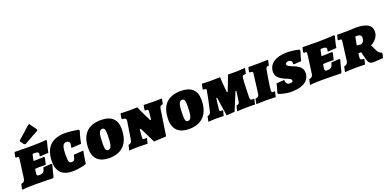

<svg xmlns="http://www.w3.org/2000/svg" viewBox="-22 -1687 5243 2596"><g transform="rotate(-20 2599.5 -389.5)"><path d="M450 -673 452 -690 380 -791H363C363 -791 270 -705 176 -624L217 -563L239 -556C342 -617 450 -673 450 -673ZM236 -127C236 -143 243 -181 245 -197C260 -198 283 -201 306 -201C341 -201 399 -199 399 -199L422 -296L413 -309C413 -309 349 -305 326 -305H262L277 -382C280 -397 284 -401 302 -401C352 -401 368 -394 368 -368C368 -356 361 -333 361 -333L488 -340C500 -414 526 -500 526 -500L516 -514C471 -508 360 -504 264 -504C186 -504 62 -507 62 -507L46 -440L56 -428C56 -428 67 -429 76 -429C88 -429 93 -424 93 -407C93 -402 93 -395 92 -387L59 -139C54 -92 40 -77 0 -70L-17 8C-17 8 78 0 166 0C299 0 426 5 426 5L442 -8C460 -97 485 -174 485 -174L475 -187L358 -179C341 -112 325 -99 266 -99C244 -99 236 -104 236 -127Z M710 8C816 8 901 -21 901 -21L914 -34C922 -112 942 -207 942 -207L802 -198C789 -129 778 -114 742 -114C707 -114 697 -136 697 -218C697 -350 713 -395 764 -395C794 -395 812 -380 812 -355C812 -341 803 -295 803 -295L945 -303C963 -402 989 -475 989 -475L983 -493C983 -493 863 -514 794 -514C593 -514 492 -411 492 -206C492 -67 569 8 710 8Z M1239 9C1431 9 1530 -105 1530 -307C1530 -447 1450 -514 1306 -514C1111 -514 1015 -406 1015 -204C1015 -62 1098 9 1239 9ZM1260 -99C1231 -99 1220 -121 1220 -191C1220 -341 1236 -396 1282 -396C1312 -396 1324 -374 1324 -304C1324 -154 1308 -99 1260 -99Z M1946 -285H1933C1933 -285 1875 -395 1828 -507C1828 -507 1762 -504 1715 -504C1649 -504 1587 -508 1587 -508L1574 -439L1584 -427C1625 -422 1637 -416 1637 -393C1637 -389 1637 -384 1636 -378L1595 -119C1590 -88 1575 -74 1543 -70L1525 6C1525 6 1599 0 1660 0C1694 0 1791 3 1791 3L1808 -69L1801 -76C1801 -76 1785 -73 1776 -73C1755 -73 1747 -80 1747 -101C1747 -105 1748 -109 1748 -114L1758 -217H1772C1772 -217 1822 -122 1883 5L2060 -4L2117 -381C2122 -413 2134 -425 2168 -430L2181 -506C2181 -505 2110 -504 2063 -504C2015 -504 1919 -507 1919 -507L1907 -439L1911 -430H1935C1955 -430 1959 -423 1957 -396Z M2388 9C2580 9 2679 -105 2679 -307C2679 -447 2599 -514 2455 -514C2260 -514 2164 -406 2164 -204C2164 -62 2247 9 2388 9ZM2409 -99C2380 -99 2369 -121 2369 -191C2369 -341 2385 -396 2431 -396C2461 -396 2473 -374 2473 -304C2473 -154 2457 -99 2409 -99Z M2926 8 3043 0C3091 -118 3127 -199 3151 -260H3163C3156 -211 3146 -135 3142 -109C3139 -84 3127 -74 3097 -71L3078 6C3085 4 3199 0 3247 0C3286 1 3321 2 3337 2L3353 -70C3352 -72 3352 -73 3347 -77C3342 -77 3332 -76 3323 -76C3302 -76 3294 -88 3294 -123C3294 -129 3295 -135 3295 -142C3297 -208 3300 -339 3306 -391C3310 -423 3318 -429 3362 -430L3378 -506L3371 -509C3345 -507 3318 -506 3297 -505C3275 -503 3253 -503 3231 -503C3199 -503 3166 -504 3131 -504C3115 -456 3082 -369 3048 -285H3036C3026 -373 3020 -455 3019 -507C2981 -506 2918 -504 2882 -504C2861 -504 2807 -506 2758 -508L2741 -434L2748 -427C2786 -423 2791 -421 2791 -407C2791 -393 2741 -154 2731 -120C2723 -87 2709 -73 2680 -70L2664 6C2664 5 2746 0 2764 0C2783 0 2844 2 2885 3L2904 -69C2902 -72 2900 -74 2897 -76C2891 -76 2882 -75 2878 -75C2862 -75 2854 -82 2854 -96C2854 -103 2865 -191 2874 -260H2886C2889 -235 2902 -161 2926 8Z M3645 -391C3652 -420 3657 -426 3694 -431L3709 -507C3709 -507 3595 -504 3561 -504H3425L3411 -441C3413 -437 3415 -433 3418 -429H3436C3454 -429 3461 -424 3461 -406C3461 -401 3461 -396 3460 -390L3427 -132C3423 -89 3413 -78 3369 -69L3355 3C3355 3 3443 0 3496 0C3530 0 3635 3 3635 3L3651 -67L3646 -76C3646 -76 3638 -74 3622 -74C3608 -74 3602 -80 3602 -103C3602 -134 3633 -330 3645 -391Z M3860 9C4032 9 4126 -57 4126 -170C4126 -264 4035 -293 3973 -318C3941 -332 3917 -344 3917 -364C3917 -382 3935 -395 3962 -395C3991 -395 4010 -380 4010 -352L4008 -336L4018 -329L4124 -336C4139 -406 4163 -472 4163 -472L4154 -491C4154 -491 4071 -513 3980 -513C3813 -513 3715 -441 3715 -327C3715 -246 3782 -213 3840 -187C3885 -169 3924 -155 3924 -130C3924 -115 3906 -105 3878 -105C3838 -105 3818 -137 3822 -175L3708 -167C3699 -120 3673 -40 3673 -40L3682 -25C3682 -25 3762 9 3860 9Z M4379 -127C4379 -143 4386 -181 4388 -197C4403 -198 4426 -201 4449 -201C4484 -201 4542 -199 4542 -199L4565 -296L4556 -309C4556 -309 4492 -305 4469 -305H4405L4420 -382C4423 -397 4427 -401 4445 -401C4495 -401 4511 -394 4511 -368C4511 -356 4504 -333 4504 -333L4631 -340C4643 -414 4669 -500 4669 -500L4659 -514C4614 -508 4503 -504 4407 -504C4329 -504 4205 -507 4205 -507L4189 -440L4199 -428C4199 -428 4210 -429 4219 -429C4231 -429 4236 -424 4236 -407C4236 -402 4236 -395 4235 -387L4202 -139C4197 -92 4183 -77 4143 -70L4126 8C4126 8 4221 0 4309 0C4442 0 4569 5 4569 5L4585 -8C4603 -97 4628 -174 4628 -174L4618 -187L4501 -179C4484 -112 4468 -99 4409 -99C4387 -99 4379 -104 4379 -127Z M4887 -171H4927L4956 -58C4970 -5 4992 12 5041 12L5177 4L5193 -58L5184 -73C5165 -73 5139 -98 5119 -141L5085 -212C5160 -254 5198 -309 5198 -377C5198 -466 5118 -509 4973 -509C4973 -509 4863 -504 4822 -504L4703 -505L4686 -438L4693 -428C4693 -428 4710 -429 4723 -429C4734 -429 4739 -424 4739 -409C4739 -405 4739 -402 4738 -397L4705 -137C4699 -93 4684 -77 4646 -70L4629 8C4629 8 4715 0 4779 0C4812 0 4920 3 4920 3L4936 -68L4933 -75C4891 -77 4880 -81 4880 -106C4880 -113 4881 -120 4882 -129ZM4959 -271 4902 -279C4906 -301 4908 -314 4922 -383C4924 -398 4925 -400 4937 -400C4988 -400 5011 -386 5011 -351C5011 -317 5003 -287 4959 -271Z"/></g></svg>

Font: Alegreya SC Black
Style: Italic
Weight: 900
Italic angle: -7°
Designer: Juan Pablo del Peral
Foundry: Huerta Tipografica
Version: Version 2.007;PS 002.007;hotconv 1.0.88;makeotf.lib2.5.64775